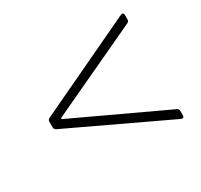

<svg xmlns="http://www.w3.org/2000/svg" viewBox="-100 -607 707 677"><g transform="rotate(-30 253.5 -268.0)"><path d="M472 -63V-82C472 -87 470 -90 465 -93L97 -265C94 -267 94 -269 97 -271L465 -443C470 -446 472 -449 472 -454V-473C472 -480 467 -483 460 -480L60 -291C55 -288 53 -284 53 -279V-257C53 -252 55 -248 60 -245L460 -56C467 -53 472 -56 472 -63Z"/></g></svg>

Font: Barlow ExtraLight
Style: Regular
Weight: 275
Designer: Jeremy Tribby
Foundry: Tribby Type
Version: Version 1.422;hotconv 1.0.109;makeotfexe 2.5.65596